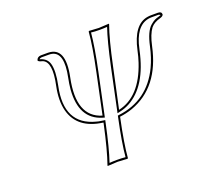

<svg xmlns="http://www.w3.org/2000/svg" viewBox="-113 -791 1026 937"><g transform="rotate(-20 400.0 -322.5)"><path d="M399.4 -444.8Q426.8 -574.2 432.1 -645L434.6 -647.9Q436.5 -647.9 484.9 -645Q484.9 -645 537.6 -647.9L538.1 -645Q513.7 -577.6 485.8 -444.8L440.9 -235.8Q556.2 -261.2 608.9 -418.9Q618.2 -446.8 624.5 -477.1Q651.4 -603 727.1 -614.7Q736.3 -616.2 745.1 -616.2H780.8Q799.3 -616.2 799.8 -602.1Q799.8 -600.1 799.3 -599.1Q796.4 -591.8 783.2 -587.9Q748.5 -578.6 732.4 -558.6Q710.9 -530.3 698.7 -473.1Q656.2 -273.9 500 -217.8Q467.8 -206.5 434.1 -202.6L433.6 -200.2Q406.2 -70.8 400.9 0L398.4 2.9Q396.5 2.9 348.1 0L295.4 2.9L294.9 0Q319.3 -68.8 347.7 -200.2L348.1 -203.6Q219.2 -220.2 191.4 -323.2Q177.2 -377.4 192.4 -450.2Q217.8 -568.8 171.9 -586.4Q168 -587.9 160.2 -589.8Q148.9 -594.2 149.4 -599.1Q154.3 -615.2 172.9 -616.2H210.9Q301.8 -614.3 271 -465.8Q231 -273.9 355.5 -236.8ZM409.2 -442.9 362.8 -224.1 352.5 -227.1Q240.7 -260.3 252.4 -409.7Q254.9 -438 261.2 -468.3Q286.6 -591.8 226.6 -604.5Q218.8 -606 210.9 -606H172.9Q164.6 -605 160.6 -600.6Q162.1 -600.1 163.1 -599.6Q197.3 -589.8 206.5 -559.1Q217.3 -520.5 202.1 -447.8Q162.1 -259.3 316.9 -219.7Q322.8 -218.3 328.1 -216.8Q338.9 -214.4 349.6 -213.4L360.4 -211.9L357.4 -197.8Q331.5 -75.2 308.6 -8.3Q327.1 -9.8 348.1 -9.8Q373.5 -9.8 391.6 -7.8Q397.5 -78.6 423.8 -202.1L425.8 -211.4L432.6 -212.4Q586.4 -231.4 655.3 -375Q676.8 -420.4 688.5 -475.1Q696.3 -511.7 707.5 -536.4Q718.8 -561 732.9 -573Q747.1 -585 756.1 -589.4Q765.1 -593.8 779.8 -597.7Q787.1 -599.6 789.6 -601.1Q785.2 -605 780.8 -606H745.1Q671.4 -606 642.1 -506.8Q637.7 -491.7 634.3 -475.1Q597.2 -300.8 492.2 -244.1Q468.3 -231.4 443.4 -226.1L428.2 -222.7L475.6 -447.3Q502 -570.8 524.4 -636.2Q505.9 -634.8 484.9 -634.8Q459.5 -634.8 441.4 -637.2Q435.1 -565.9 409.2 -442.9Z"/></g></svg>

Font: Linux Biolinum Outline O
Style: Italic
Weight: 400
Italic angle: -12°
Designer: Philipp H. Poll
Foundry: Philipp H. Poll
Version: Version 0.6.2